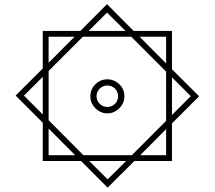

<svg xmlns="http://www.w3.org/2000/svg" viewBox="-20 -742 1019 912"><path d="M491.2 149.4 618.2 22.9H796.9V-155.8L925.8 -284.7L796.9 -413.1V-595.2H614.7L488.3 -722.2L361.8 -595.2H183.1V-416.5L54.2 -288.1L183.1 -159.2V22.9H365.2ZM488.3 -682.1 576.2 -595.2H401.4ZM643.1 -567.4H769V-440.9ZM210.9 -567.4H334L210.9 -443.8ZM373.5 -567.4H603.5L769 -401.9V-168L606.4 -4.9H376L210.9 -170.9V-404.8ZM183.1 -198.2 93.8 -287.6 183.1 -377ZM886.2 -285.2 796.9 -195.8V-374.5ZM409.2 -284.7C409.2 -262.7 417 -244.1 433.1 -228C449.2 -211.9 467.8 -203.6 489.7 -203.6C511.7 -203.6 530.8 -211.9 546.9 -228C563 -244.1 570.8 -262.7 570.8 -284.7C570.8 -306.6 563 -325.7 546.9 -341.8C530.8 -357.4 511.7 -365.2 489.7 -365.2C467.8 -365.2 449.2 -357.4 433.1 -341.8C417 -325.7 409.2 -306.6 409.2 -284.7ZM438.5 -284.7C438.5 -313.5 461.9 -335.9 489.7 -335.9C518.6 -335.9 541 -313.5 541 -284.7C541 -256.8 518.6 -233.9 489.7 -233.9C461.9 -233.9 438.5 -256.8 438.5 -284.7ZM336.9 -4.9H210.9V-131.3ZM769 -128.4V-4.9H646ZM491.2 109.9 403.8 22.9H579.1Z"/></svg>

Font: Vazirmatn ExtraLight
Style: Regular
Weight: 200
Designer: Saber Rastikerdar
Foundry: Saber Rastikerdar
Version: Version 33.003